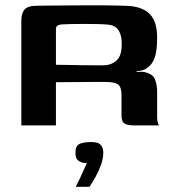

<svg xmlns="http://www.w3.org/2000/svg" viewBox="-20 -482 674 738"><path d="M353 -167Q353 -167 330.5 -167Q308 -167 272 -166.5Q236 -166 195 -166V0H62V-402Q62 -431 74.5 -445.5Q87 -460 123 -460Q138 -460 166.5 -460.5Q195 -461 230.5 -461Q266 -461 304.5 -461.5Q343 -462 378 -461.5Q413 -461 439.5 -460.5Q466 -460 479 -459Q532 -454 558 -425.5Q584 -397 584 -337Q584 -285 574 -258.5Q564 -232 543 -219Q538 -215 527.5 -212Q517 -209 505 -209V-206Q511 -206 518 -206Q525 -206 530 -206Q568 -199 576 -176.5Q584 -154 584 -130V-32Q584 -17 587 -9Q590 -1 591 0H493Q471 0 459 -7Q447 -14 447 -38V-117Q447 -148 433.5 -157.5Q420 -167 386 -167ZM195 -233Q207 -233 232.5 -232.5Q258 -232 287.5 -231.5Q317 -231 342.5 -231Q368 -231 379 -231Q406 -231 427 -248.5Q448 -266 448 -313Q448 -346 436 -365Q424 -384 398 -387Q381 -389 355 -389.5Q329 -390 301 -390Q273 -390 249.5 -389.5Q226 -389 214 -388Q212 -388 203.5 -385Q195 -382 195 -369ZM271 236Q281 217 288 202Q295 187 301 173Q307 159 314 145Q311 145 308 144.5Q305 144 301 144Q290 142 280 134.5Q270 127 270 105Q270 78 286 71Q302 64 331 64Q343 64 353 66.5Q363 69 370 78.5Q377 88 377 106Q377 126 368.5 150.5Q360 175 347.5 197.5Q335 220 324 236Z"/></svg>

Font: Genos Thin SemiBold
Style: Regular
Weight: 600
Version: Version 1.010